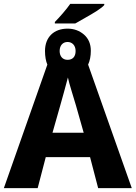

<svg xmlns="http://www.w3.org/2000/svg" viewBox="-20 -978 705 998"><path d="M175.8 0 217.8 -161.1H448.2L490.2 0H665L438 -642.1C447.3 -662.1 452.1 -686 452.1 -713.9C452.1 -749.5 440.4 -777.3 416.5 -798.3C392.6 -818.8 364.3 -829.1 331.1 -829.1C260.3 -829.1 213.9 -785.2 213.9 -712.9C213.9 -685.1 218.3 -660.2 226.1 -642.1L0 0ZM293 -429.2C297.9 -445.8 326.2 -548.3 333 -575.2C336.4 -559.1 342.8 -534.7 353 -502C363.3 -469.2 370.6 -445.3 375 -429.2L415 -288.1H252.9ZM331.1 -667C305.7 -667 290 -685.1 290 -712.9C290 -742.2 307.1 -759.8 331.1 -759.8C355 -759.8 373 -742.2 373 -712.9C373 -682.1 356.4 -667 331.1 -667ZM371.1 -856C385.3 -864.3 402.8 -874 424.3 -886.2C445.3 -897.9 465.3 -909.7 484.4 -921.9C502.9 -934.1 515.6 -943.8 522 -952.1V-958H345.2C326.2 -930.2 289.1 -887.7 265.1 -863.8V-856Z"/></svg>

Font: Avrile Sans
Style: Bold
Weight: 700
Designer: Monotype Design Team, Google (font), Stefan Peev (BGR Cyrillic), Cristiano Sobral (main changes)
Foundry: The Avrile Sans Project Authors
Version: Version 3.110